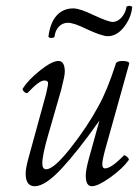

<svg xmlns="http://www.w3.org/2000/svg" viewBox="-20 -625 478 658"><path d="M167 -500Q166 -495.1 156 -495.1Q146 -495.1 146 -500Q152.3 -548.3 174.6 -572.3Q196.8 -596.2 231 -596.2Q253.9 -596.2 300.8 -573.2Q351.6 -549.8 366.2 -549.8Q383.3 -549.8 397 -565.7Q410.6 -581.5 413.1 -600.1Q413.6 -603.5 418.5 -604.5Q423.3 -605.5 428.2 -604.2Q433.1 -603 433.1 -600.1Q429.2 -563.5 404.8 -532.2Q380.4 -501 349.1 -501Q330.1 -501 279.8 -523.9Q233.9 -546.9 212.9 -546.9Q194.3 -546.9 181.9 -533.9Q169.4 -521 167 -500ZM99.1 13.2Q67.9 13.2 67.9 -29.8Q67.9 -48.8 78.1 -85L138.2 -304.2Q146 -336.9 144.5 -342.3Q143.1 -349.1 131.8 -349.1Q114.3 -349.1 77.1 -309.1Q71.8 -302.2 63.7 -309.6Q55.7 -316.9 58.1 -321.8Q77.6 -352.1 117.9 -384Q158.2 -416 180.2 -416Q202.1 -416 202.1 -378.9Q202.1 -365.7 189.9 -317.9L145 -162.1Q125 -93.3 125 -64.9Q125 -44.9 138.2 -44.9Q164.6 -44.9 222.4 -118.4Q280.3 -191.9 317.9 -262.2Q347.2 -314.5 376 -403.8Q377.9 -416 398.9 -416Q422.9 -416 422.9 -407.2L341.8 -117.2Q331.1 -78.6 330.6 -63.5Q330.1 -48.3 339.8 -47.9Q361.3 -47.9 403.8 -91.8Q405.3 -94.2 410.4 -91.3Q415.5 -88.4 419.2 -83.7Q422.9 -79.1 420.9 -76.2Q400.9 -47.9 358.4 -17.3Q315.9 13.2 294.9 13.2Q273.9 13.2 273.9 -22.9Q273.9 -43.9 286.1 -86.9L320.8 -211.9Q247.1 -107.4 190.9 -47.1Q134.8 13.2 99.1 13.2Z"/></svg>

Font: Junicode SmCond Light
Style: Italic
Weight: 300
Width: 4
Italic angle: -11°
Designer: Peter S. Baker
Version: Version 2.206